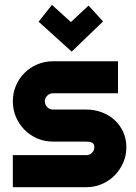

<svg xmlns="http://www.w3.org/2000/svg" viewBox="-20 -776 564 796"><path d="M337.9 0H33.2V-132.8H337.9Q351.6 -132.8 361.3 -142.6Q371.1 -152.3 371.1 -166Q371.1 -180.2 361.3 -184.6Q351.6 -189 337.9 -189H199.2Q164.6 -189 134.3 -202.1Q104 -215.3 81.5 -238Q59.1 -260.7 46.1 -291Q33.2 -321.3 33.2 -356Q33.2 -390.6 46.1 -420.9Q59.1 -451.2 81.5 -473.6Q104 -496.1 134.3 -509Q164.6 -522 199.2 -522H469.2V-389.2H199.2Q185.5 -389.2 175.8 -379.4Q166 -369.6 166 -356Q166 -341.8 175.8 -331.8Q185.5 -321.8 199.2 -321.8H337.9Q372.1 -321.8 402.3 -310.3Q432.6 -298.8 455.1 -278.3Q477.5 -257.8 490.7 -229Q503.9 -200.2 503.9 -166Q503.9 -131.3 490.7 -101.3Q477.5 -71.3 455.1 -48.6Q432.6 -25.9 402.3 -12.9Q372.1 0 337.9 0ZM277.3 -562 140.1 -686 195.3 -755.9 273.9 -684.6 347.2 -752.9 407.2 -687Z"/></svg>

Font: Righteous
Style: Regular
Weight: 400
Version: Version 1.000